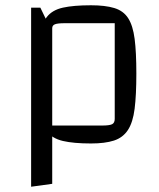

<svg xmlns="http://www.w3.org/2000/svg" viewBox="-20 -529 604 728"><path d="M325 15Q259 15 218.5 5.5Q178 -4 157.5 -31Q137 -58 130 -110.5Q123 -163 123 -250Q123 -335 130 -386.5Q137 -438 157.5 -464.5Q178 -491 218.5 -500Q259 -509 325 -509Q379 -509 413.5 -498.5Q448 -488 466 -460Q484 -432 490.5 -381.5Q497 -331 497 -250Q497 -169 490.5 -117Q484 -65 465 -36Q446 -7 412 4Q378 15 325 15ZM178 -53H367Q395 -53 405 -58Q415 -63 415 -78V-441H225Q199 -441 188.5 -437Q178 -433 178 -422ZM98 179V-500H133L178 -407V168Z"/></svg>

Font: Changa Light
Style: Regular
Weight: 300
Designer: Eduardo Rodriguez Tunni
Foundry: Eduardo Rodriguez Tunni
Version: Version 3.002; ttfautohint (v1.8.2)